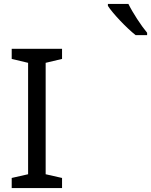

<svg xmlns="http://www.w3.org/2000/svg" viewBox="-20 -964 774 984"><path d="M675 -784H734V-796C703 -833 660 -899 638 -944H533V-934C556 -897 629 -820 675 -784ZM40 0H298V-52L214 -71V-642L298 -662V-714H40V-662L124 -642V-71L40 -52Z"/></svg>

Font: Noto Sans Math
Style: Regular
Weight: 400
Designer: Monotype Design Team, Delve Withrington, Jeff Kellem
Foundry: Monotype Imaging Inc., Delve Fonts LLC
Version: Version 3.000